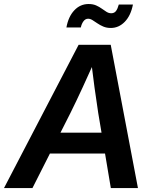

<svg xmlns="http://www.w3.org/2000/svg" viewBox="-53 -955 773 975"><path d="M-32.7 0 346.2 -727.5H509.3L647.5 0H509.8L445.8 -381.3Q436.5 -440.9 427 -510.5Q417.5 -580.1 406.2 -673.3H440.4Q398.9 -581.1 366.7 -511.2Q334.5 -441.4 304.7 -381.3L111.8 0ZM148.9 -175.3 166.5 -281.2H541.5L523.9 -175.3ZM509.8 -813Q488.3 -813 471.7 -820.1Q455.1 -827.1 441.7 -836.4Q428.2 -845.7 416.7 -852.8Q405.3 -859.9 394.5 -859.9Q380.4 -859.9 370.8 -846.9Q361.3 -834 357.4 -815.4H284.2Q294.4 -871.1 324.5 -902.8Q354.5 -934.6 397 -934.6Q418.9 -934.6 435.1 -927.5Q451.2 -920.4 463.9 -911.1Q476.6 -901.9 488 -894.8Q499.5 -887.7 511.7 -887.7Q527.3 -887.7 535.9 -898.9Q544.4 -910.2 550.3 -932.1H622.1Q611.3 -876 580.8 -844.5Q550.3 -813 509.8 -813Z"/></svg>

Font: Inter 28pt SemiBold
Style: Italic
Weight: 600
Italic angle: -9.3988°
Designer: Rasmus Andersson
Foundry: rsms
Version: Version 4.001;git-66647c0bb